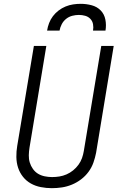

<svg xmlns="http://www.w3.org/2000/svg" viewBox="-20 -975 640 1003"><path d="M251 8Q222 8 193.5 2.5Q165 -3 141 -16.5Q117 -30 100 -51.5Q83 -73 74.5 -99Q66 -125 65.5 -154.5Q65 -184 70 -213L157 -735H222L134 -203Q131 -184 130.5 -164Q130 -144 135.5 -126Q141 -108 152 -92.5Q163 -77 178.5 -67.5Q194 -58 213.5 -54Q233 -50 252 -50Q271 -50 290 -53Q309 -56 327.5 -64Q346 -72 362 -85Q378 -98 390 -114.5Q402 -131 408.5 -149.5Q415 -168 418 -187L509 -735H574L482 -177Q477 -151 468 -125.5Q459 -100 442.5 -77.5Q426 -55 403.5 -38Q381 -21 355.5 -10.5Q330 0 303.5 4Q277 8 251 8ZM226 -815Q229 -835 236.5 -854.5Q244 -874 256.5 -890.5Q269 -907 286 -920Q303 -933 322.5 -941Q342 -949 362 -952Q382 -955 402 -955Q431 -955 459 -947.5Q487 -940 506 -920.5Q525 -901 530.5 -872.5Q536 -844 531 -815H466Q469 -832 466 -848.5Q463 -865 452 -876.5Q441 -888 425 -892.5Q409 -897 392 -897Q375 -897 357.5 -892.5Q340 -888 325.5 -876.5Q311 -865 302.5 -848.5Q294 -832 291 -815Z"/></svg>

Font: Iosevka Curly LtExObl
Style: Regular
Weight: 300
Width: 7
Italic angle: -9°
Monospace: yes
Designer: Belleve Invis
Foundry: Belleve Invis
Version: Version 11.1.0; ttfautohint (v1.8.3)